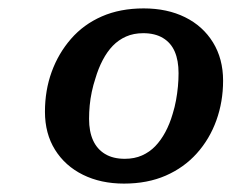

<svg xmlns="http://www.w3.org/2000/svg" viewBox="-20 -745 587 457"><path d="M275 -308Q220 -308 177.5 -329Q135 -350 111 -388.5Q87 -427 87 -479Q87 -530 103 -574Q119 -618 149 -652.5Q179 -687 222.5 -706Q266 -725 322 -725Q378 -725 420.5 -704Q463 -683 487 -644Q511 -605 511 -553Q511 -503 495 -458.5Q479 -414 448.5 -380Q418 -346 374.5 -327Q331 -308 275 -308ZM321 -666Q298 -666 280 -658Q262 -650 248.5 -636Q235 -622 224.5 -602Q214 -582 207 -558Q202 -543 198.5 -526.5Q195 -510 193.5 -494Q192 -478 192 -462Q192 -432 201.5 -411Q211 -390 230 -378.5Q249 -367 277 -367Q300 -367 318 -375Q336 -383 349.5 -397Q363 -411 373.5 -430.5Q384 -450 391 -474Q396 -490 399 -506.5Q402 -523 403.5 -539Q405 -555 405 -571Q405 -601 396 -622Q387 -643 368 -654.5Q349 -666 321 -666Z"/></svg>

Font: Roboto Serif Medium
Style: Italic
Weight: 500
Italic angle: -10°
Designer: Greg Gazdowicz
Foundry: Commercial Type
Version: Version 1.008